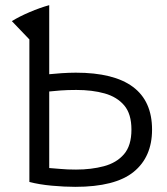

<svg xmlns="http://www.w3.org/2000/svg" viewBox="-20 -719 647 745"><path d="M272 6Q230 6 181 1.5Q132 -3 94 -13V-566L26 -637Q55 -655 95 -672Q135 -689 171 -699V-431Q188 -433 218.5 -435Q249 -437 274 -437Q570 -437 570 -216Q570 -110 498.5 -52Q427 6 272 6ZM275 -61Q334 -61 383 -74Q432 -87 461 -120.5Q490 -154 490 -216Q490 -277 462 -310Q434 -343 386 -356.5Q338 -370 276 -370Q242 -370 215 -368Q188 -366 171 -364V-67Q189 -66 214.5 -63.5Q240 -61 275 -61Z"/></svg>

Font: Ubuntu Sans
Style: Regular
Weight: 400
Designer: Dalton Maag Ltd
Foundry: Dalton Maag Ltd
Version: Version 1.006; ttfautohint (v1.8.4.7-5d5b)